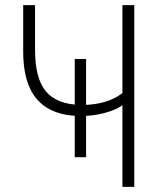

<svg xmlns="http://www.w3.org/2000/svg" viewBox="-20 -725 646 745"><path d="M455 0V-317Q438 -304 411 -294.5Q384 -285 355 -280Q326 -275 296 -275L314 -286V-115H270V-286L288 -275Q217 -276 168 -303.5Q119 -331 94.5 -386Q70 -441 70 -526V-705H116V-532Q116 -420 158.5 -370Q201 -320 292 -318L270 -308V-496H314V-308L303 -318Q346 -318 386 -329.5Q426 -341 455 -364V-705H501V0Z"/></svg>

Font: Nunito Sans 7pt Condensed ExtraLight
Style: Regular
Weight: 250
Width: 3
Designer: Vernon Adams
Foundry: Vernon Adams
Version: Version 3.101;gftools[0.9.27]